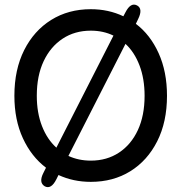

<svg xmlns="http://www.w3.org/2000/svg" viewBox="-20 -756 770 814"><path d="M365 15Q291 15 228 -14L219 4Q197 48 170 34Q143 18 164 -23L175 -45Q113 -92 77 -170Q41 -248 41 -350Q41 -461 82.5 -543.5Q124 -626 197 -671.5Q270 -717 365 -717Q440 -717 503 -687L512 -704Q534 -747 561 -733Q587 -719 566 -676L556 -655Q617 -609 652.5 -530.5Q688 -452 688 -350Q688 -239 646.5 -157Q605 -75 532.5 -30Q460 15 365 15ZM219 -130 461 -605Q418 -626 365 -626Q297 -626 245.5 -592Q194 -558 165 -496.5Q136 -435 136 -350Q136 -278 158 -221.5Q180 -165 219 -130ZM365 -75Q433 -75 484.5 -109Q536 -143 564.5 -204.5Q593 -266 593 -350Q593 -422 571.5 -478.5Q550 -535 512 -570L270 -95Q313 -75 365 -75Z"/></svg>

Font: Zen Maru Gothic Medium
Style: Regular
Weight: 500
Designer: Yoshimichi Ohira
Foundry: Positype
Version: Version 1.001